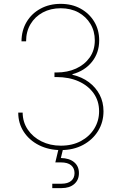

<svg xmlns="http://www.w3.org/2000/svg" viewBox="-20 -757 616 981"><path d="M291 9.8Q229.5 9.8 179.9 -14.9Q130.4 -39.6 101.8 -83Q73.2 -126.5 73.2 -181.6H95.7Q96.2 -132.8 122.1 -94.7Q147.9 -56.6 191.9 -34.7Q235.8 -12.7 291 -12.7Q349.6 -12.7 393.6 -36.4Q437.5 -60.1 461.9 -100.1Q486.3 -140.1 486.3 -188.5Q486.3 -241.2 458.3 -280.5Q430.2 -319.8 381.3 -341.6Q332.5 -363.3 269 -363.3H258.3V-386.7H269Q324.7 -386.7 368.7 -406.7Q412.6 -426.8 438.5 -463.6Q464.4 -500.5 464.4 -550.8Q464.4 -597.7 442.1 -634.8Q419.9 -671.9 380.9 -693.4Q341.8 -714.8 290 -714.8Q238.8 -714.8 198.7 -693.4Q158.7 -671.9 136 -633.8Q113.3 -595.7 113.3 -545.9H89.8Q90.3 -602.1 116 -645Q141.6 -688 186.8 -712.6Q231.9 -737.3 290 -737.3Q347.7 -737.3 391.8 -712.9Q436 -688.5 461.4 -646.5Q486.8 -604.5 486.8 -550.8Q486.8 -487.3 450 -441.2Q413.1 -395 350.1 -377.9V-375Q398.4 -363.8 434.1 -337.2Q469.7 -310.5 489.3 -272.7Q508.8 -234.9 508.8 -188.5Q508.8 -132.8 481.2 -87.9Q453.6 -43 404.5 -16.6Q355.5 9.8 291 9.8ZM247.1 204.1V181.6H294.9Q326.2 181.6 343.5 167.2Q360.8 152.8 360.8 127.4Q360.8 102.5 343.5 87.6Q326.2 72.8 291.5 72.8H262.7L282.2 -9.3H303.2V0L291 50.3Q334.5 51.3 358.9 71.8Q383.3 92.3 383.3 127.4Q383.3 162.6 359.4 183.3Q335.4 204.1 294.9 204.1Z"/></svg>

Font: Inter 16pt Thin
Style: Regular
Weight: 250
Version: Version 4.001;git-66647c0bb